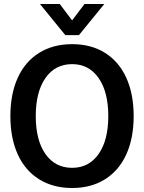

<svg xmlns="http://www.w3.org/2000/svg" viewBox="-20 -931 721 961"><path d="M32 -350Q32 -461 69 -542Q106 -623 176 -666.5Q246 -710 341 -710Q436 -710 505.5 -666.5Q575 -623 612 -542Q649 -461 649 -350Q649 -239 612 -158Q575 -77 505.5 -33.5Q436 10 341 10Q246 10 176 -33.5Q106 -77 69 -158Q32 -239 32 -350ZM522 -350Q522 -471 473.5 -540.5Q425 -610 341 -610Q256 -610 207.5 -540.5Q159 -471 159 -350Q159 -229 207.5 -160Q256 -91 341 -91Q425 -91 473.5 -160Q522 -229 522 -350ZM180 -911H279L341 -829L403 -911H502L375 -755H307Z"/></svg>

Font: Sarabun SemiBold
Style: Regular
Weight: 600
Designer: Suppakit Chalermlarp | Katatrad Co.,Ltd.
Foundry: Cadson Demak Co.,Ltd.
Version: Version 1.000; ttfautohint (v1.6)